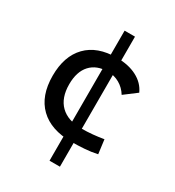

<svg xmlns="http://www.w3.org/2000/svg" viewBox="-199 -798 984 1079"><g transform="rotate(30 293.0 -259.0)"><path d="M290 163.1V-680.7H357.4V163.1ZM342.8 9.8Q210.4 9.8 138.4 -59.8Q66.4 -129.4 66.4 -259.8Q66.4 -386.7 134.5 -457Q202.6 -527.3 329.1 -527.3Q404.8 -527.3 458.7 -499.3Q512.7 -471.2 535.6 -419.9L456.1 -359.9Q434.1 -395.5 399.9 -415Q365.7 -434.6 325.2 -434.6Q252 -434.6 211.4 -390.4Q170.9 -346.2 170.9 -264.6Q170.9 -176.3 218.5 -129.6Q266.1 -83 354.5 -83Q390.6 -83 426.8 -86.4Q462.9 -89.8 497.1 -95.7L508.8 -4.9Q468.8 3.9 426 6.8Q383.3 9.8 342.8 9.8Z"/></g></svg>

Font: Cascadia Mono
Style: Regular
Weight: 400
Monospace: yes
Designer: Aaron Bell
Foundry: Saja Typeworks
Version: Version 2102.003